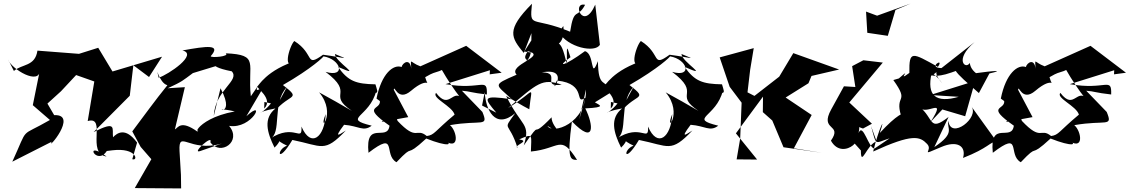

<svg xmlns="http://www.w3.org/2000/svg" viewBox="-20 -834 6336 1077"><path d="M611 9C747 -7 757 71 722 59L749 -34C683 -124 636 -87 614 -64C608 -114 637 -160 505 -93L708 -297L728 -468L816 -402L889 -516L611 -433L531 -566L423 -532L190 -550C177 -460 103 -476 58 -436L25 -501C43 -446 204 -351 204 -442L164 -244L260 -161C84 -59 144 -134 49 73L270 -39C238 18 423 -195 284 -188L246 -253L322 -322L407 -413L509 -377L472 -155C581 -186 461 27 578 44C444 -54 522 101 579 13Z M1104 13C1048 33 1177 -86 1160 -36C1216 43 1339 -40 1265 -128C1395 -107 1476 -287 1362 -182L1462 -352C1361 -273 1488 -437 1387 -294C1367 -478 1439 -527 1246 -535C1272 -517 1161 -508 1162 -519C1222 -587 1142 -576 1003 -551C1094 -530 925 -416 870 -398C851 -486 870 -368 919 -356C849 -270 787 -183 722 -97L769 -10L829 59L736 221L996 223L995 147L987 13C981 -111 1042 24 1225 -29ZM1087 -96C993 -163 979 -117 961 -108L1017 -345L921 -339C1007 -379 1002 -380 1062 -424L1226 -474C1207 -499 1111 -467 1280 -434C1328 -381 1186 -329 1179 -183L1217 -339C1317 -150 1129 -248 1297 -209C1056 -165 1053 -28 1135 -150Z M1463 -262 1500 -254C1437 -175 1396 -203 1526 -226C1456 -171 1477 -92 1520 -6C1609 -92 1457 -78 1590 -17C1529 5 1535 93 1620 -49C1789 -15 1798 26 1920 -102C1898 -90 1840 -42 1910 -134C1992 -128 2018 -93 2065 -129C1894 -171 2054 -174 2091 -326L1991 -306C2109 -318 2105 -295 2086 -361C1977 -363 1933 -378 1876 -459C2029 -391 1858 -488 1859 -531C1947 -494 1920 -510 1792 -527C1689 -453 1748 -530 1631 -604C1604 -579 1553 -411 1656 -498C1470 -442 1428 -346 1424 -351C1413 -343 1517 -280 1462 -225ZM1770 -316C1873 -194 1759 -76 1807 -194C1801 -64 1724 -1 1671 -124C1676 -30 1632 -147 1493 -55C1564 -83 1503 -255 1589 -345L1500 -181C1590 -318 1685 -266 1567 -357C1729 -450 1799 -518 1794 -518C1892 -502 1923 -397 1806 -431C1975 -304 1810 -309 1954 -212C1894 -247 1833 -282 1770 -316Z M2727 -417 2794 -426 2595 -577 2338 -462C2274 -485 2284 -520 2288 -431C2287 -518 2236 -481 2233 -458C2187 -475 2120 -422 2092 -281L2111 -267C2116 -215 2004 -242 2165 -129C2153 -36 2028 -164 2047 23C2214 -105 2128 34 2204 76C2314 -40 2240 64 2371 -57C2491 -9 2536 -19 2459 -55C2564 25 2545 -99 2504 -132C2682 -163 2722 -118 2686 -206L2571 -325C2616 -322 2621 -314 2711 -304C2714 -406 2682 -326 2479 -362L2728 -440ZM2394 -417C2435 -439 2510 -435 2437 -491C2434 -466 2584 -239 2584 -272C2518 -352 2505 -209 2426 -313C2400 -284 2516 -240 2530 -191C2416 -96 2418 -77 2374 -71C2313 -121 2321 -38 2210 -156C2180 -257 2157 -179 2121 -150L2270 -177L2189 -330C2192 -364 2209 -259 2286 -325C2392 -415 2385 -329 2365 -401Z M3115 -654C3162 -568 3319 -535 3345 -583L3319 -808C3252 -654 3185 -825 3262 -807C3218 -724 3200 -799 3178 -656C2962 -746 2950 -669 2964 -813C2817 -665 2847 -624 2918 -537L2961 -648C2959 -521 2971 -510 2876 -445C2994 -527 2890 -473 2941 -547C3055 -520 2825 -470 2878 -415C2736 -354 2761 -363 2851 -277C2679 -302 2695 -284 2764 -202L2684 -242L2699 -317C2704 -219 2757 -105 2870 -199C2794 -94 2834 -161 2883 -4C2857 -19 2959 -42 2892 -52C2976 -90 2959 -74 2958 16C3123 0 3123 -84 3217 63C3180 62 3159 63 3188 -153C3321 -16 3309 -135 3263 -226C3388 -232 3340 -245 3317 -260L3414 -320C3373 -394 3336 -335 3334 -491C3290 -379 3317 -533 3261 -547C3149 -464 3094 -452 3180 -513C3154 -596 3161 -565 3160 -474C3117 -650 3120 -563 2985 -646L2921 -545C3106 -513 3031 -596 3040 -594C3109 -554 3150 -603 3140 -688ZM2949 -221C2963 -367 2990 -326 2830 -228C2996 -367 3020 -397 3131 -359C3011 -343 3132 -428 3019 -428C3196 -460 3048 -281 3104 -382C3280 -365 3196 -239 3265 -287L3229 -164L3267 -332C3271 -138 3076 -79 3051 -128C3187 -42 3072 -115 3074 -176C2940 -37 3034 -184 2918 -18C2958 -145 2907 -118 2819 -296C2862 -271 2904 -244 2949 -221Z M3407 -262 3444 -254C3381 -175 3340 -203 3470 -226C3400 -171 3421 -92 3464 -6C3553 -92 3401 -78 3534 -17C3473 5 3479 93 3564 -49C3733 -15 3742 26 3864 -102C3842 -90 3784 -42 3854 -134C3936 -128 3962 -93 4009 -129C3838 -171 3998 -174 4035 -326L3935 -306C4053 -318 4049 -295 4030 -361C3921 -363 3877 -378 3820 -459C3973 -391 3802 -488 3803 -531C3891 -494 3864 -510 3736 -527C3633 -453 3692 -530 3575 -604C3548 -579 3497 -411 3600 -498C3414 -442 3372 -346 3368 -351C3357 -343 3461 -280 3406 -225ZM3714 -316C3817 -194 3703 -76 3751 -194C3745 -64 3668 -1 3615 -124C3620 -30 3576 -147 3437 -55C3508 -83 3447 -255 3533 -345L3444 -181C3534 -318 3629 -266 3511 -357C3673 -450 3743 -518 3738 -518C3836 -502 3867 -397 3750 -431C3919 -304 3754 -309 3898 -212C3838 -247 3777 -282 3714 -316Z M4259 -205 4312 -158 4375 -8 4590 23 4433 -2 4533 -189 4387 -287 4515 -367 4532 -408 4687 -444 4430 -536 4351 -404 4212 -296 4173 -316 4188 -443 4208 -564 4017 -512 4073 -347 4140 -258 4132 -57 4112 60 4227 61 4108 -86 4260 -292Z M4809 10C4809 109 4842 -24 4897 -41L4866 -127C4898 -11 4883 -31 4970 -58L4886 -1C4853 2 4821 -150 4796 -88C4818 -186 4739 -137 4821 -113L4871 -140L4744 -259L4932 -483L4823 -496L4760 -463L4778 -346L4714 -350L4643 -221C4574 -97 4709 -142 4641 -45C4711 81 4871 -90 4730 -78ZM4838 -769 4845 -650 4960 -633 5003 -778 5088 -814 4900 -746Z M5266 -220 5394 -182 5450 -380 5198 -301 5358 -291C5229 -254 5177 -297 5206 -425C5163 -363 5138 -320 5191 -403C5275 -442 5193 -447 5266 -366C5171 -499 5136 -363 5316 -427L5425 -465C5268 -483 5339 -428 5471 -312L5530 -422C5615 -441 5565 -439 5442 -422C5530 -393 5426 -414 5420 -481C5397 -442 5330 -498 5447 -598L5261 -452C5179 -454 5281 -516 5241 -459C5096 -539 5079 -554 5081 -425C5002 -366 5107 -469 5022 -394L4991 -385C5086 -252 4996 -309 5035 -183C5084 -148 5106 -295 4915 -88C4953 -200 4907 -107 4878 16C5098 -85 5140 -69 5180 -27C5218 11 5128 47 5259 -9C5351 -49 5401 -13 5382 52C5527 -5 5531 -37 5570 -41L5428 -238C5478 -176 5312 -47 5300 -156C5288 -112 5344 -91 5221 -9L5301 -178C5189 -91 5220 -170 5137 -236C5168 -175 5298 -303 5200 -150Z M6229 -417 6296 -426 6097 -577 5840 -462C5776 -485 5786 -520 5790 -431C5789 -518 5738 -481 5735 -458C5689 -475 5622 -422 5594 -281L5613 -267C5618 -215 5506 -242 5667 -129C5655 -36 5530 -164 5549 23C5716 -105 5630 34 5706 76C5816 -40 5742 64 5873 -57C5993 -9 6038 -19 5961 -55C6066 25 6047 -99 6006 -132C6184 -163 6224 -118 6188 -206L6073 -325C6118 -322 6123 -314 6213 -304C6216 -406 6184 -326 5981 -362L6230 -440ZM5896 -417C5937 -439 6012 -435 5939 -491C5936 -466 6086 -239 6086 -272C6020 -352 6007 -209 5928 -313C5902 -284 6018 -240 6032 -191C5918 -96 5920 -77 5876 -71C5815 -121 5823 -38 5712 -156C5682 -257 5659 -179 5623 -150L5772 -177L5691 -330C5694 -364 5711 -259 5788 -325C5894 -415 5887 -329 5867 -401Z"/></svg>

Font: Asimov Silicon
Style: Regular
Weight: 400
Designer: Google
Version: Version 2.000980; 2014